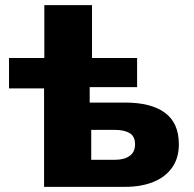

<svg xmlns="http://www.w3.org/2000/svg" viewBox="-20 -725 752 745"><path d="M151 0V-382H15V-500H152V-705H337V-500H512V-387H328V-327H466Q566 -327 620 -287.5Q674 -248 674 -165Q674 -112 648 -75Q622 -38 575 -19Q528 0 466 0ZM334 -105H427Q462 -105 483 -120Q504 -135 504 -165Q504 -196 483 -208.5Q462 -221 427 -221H334Z"/></svg>

Font: Nunito Sans 9pt Black
Style: Regular
Weight: 900
Version: Version 3.101;gftools[0.9.27]